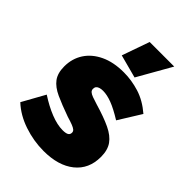

<svg xmlns="http://www.w3.org/2000/svg" viewBox="-217 -827 934 934"><g transform="rotate(45 250.5 -360.0)"><path d="M259 10Q190 10 123.5 -12.5Q57 -35 11 -78L76 -195Q125 -163 170.5 -145Q216 -127 253 -127Q274 -127 284 -132.5Q294 -138 294 -151Q294 -160 287 -166Q280 -172 264.5 -178Q249 -184 225 -191Q163 -213 121.5 -232Q80 -251 59.5 -278.5Q39 -306 39 -352Q39 -406 66 -447.5Q93 -489 143.5 -513Q194 -537 265 -537Q318 -537 371.5 -520.5Q425 -504 475 -461L403 -345Q353 -376 318.5 -389Q284 -402 257 -402Q244 -402 234.5 -399Q225 -396 220 -390Q215 -384 215 -374Q215 -364 222 -357.5Q229 -351 244 -345.5Q259 -340 282 -333Q350 -313 393 -292.5Q436 -272 456.5 -243Q477 -214 477 -167Q477 -84 418.5 -37Q360 10 259 10ZM319 -556 199 -588 249 -730H418Z"/></g></svg>

Font: Raleway Thin Black
Style: Regular
Weight: 900
Version: Version 4.026